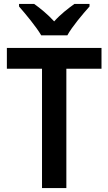

<svg xmlns="http://www.w3.org/2000/svg" viewBox="-20 -958 552 978"><path d="M190 -778H323C347 -822 402 -887 436 -925V-938H359C326 -914 289 -886 256 -849C223 -885 185 -916 154 -938H77V-925C111 -886 165 -821 190 -778ZM318 0V-608H497V-714H15V-608H194V0Z"/></svg>

Font: Noto Sans Kannada SemiCondensed SemiBold
Style: Regular
Weight: 600
Width: 4
Designer: Jelle Bosma - Monotype Design Team
Foundry: Monotype Imaging Inc.
Version: Version 2.005